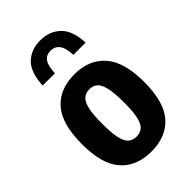

<svg xmlns="http://www.w3.org/2000/svg" viewBox="-242 -894 995 995"><g transform="rotate(-45 255.5 -397.0)"><path d="M255.5 10.5Q147.5 10.5 87.2 -56.8Q27 -124 27 -270.5Q27 -420 87 -487.8Q147 -555.5 255.5 -555.5Q363 -555.5 423.2 -486.5Q483.5 -417.5 483.5 -272Q483.5 -124.5 423.5 -57Q363.5 10.5 255.5 10.5ZM255.5 -99Q280.5 -99 298.2 -112.5Q316 -126 325.2 -163Q334.5 -200 334.5 -270Q334.5 -342 325 -380.2Q315.5 -418.5 297.8 -432.2Q280 -446 255.5 -446Q230.5 -446 212.8 -432.2Q195 -418.5 185.5 -381Q176 -343.5 176 -272.5Q176 -201.5 185.2 -164Q194.5 -126.5 212.2 -112.8Q230 -99 255.5 -99ZM98 -630.5Q102.5 -723 144.5 -764Q186.5 -805 255 -805Q321.5 -805 365 -763.8Q408.5 -722.5 413 -630.5H323Q320.5 -685 302.5 -707.2Q284.5 -729.5 255 -729.5Q223.5 -729.5 206.8 -707.2Q190 -685 188 -630.5Z"/></g></svg>

Font: Encode Sans Cnd
Style: Bold
Weight: 700
Width: 3
Designer: Multiple Designers
Foundry: Impallari Type
Version: Version 3.002; ttfautohint (v1.8.3) -l 8 -r 50 -G 200 -x 14 